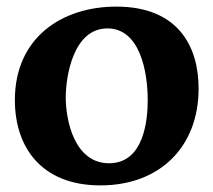

<svg xmlns="http://www.w3.org/2000/svg" viewBox="-20 -531 646 581"><path d="M284 30C463 30 581 -86 581 -263C581 -393 517 -511 332 -511C167 -511 25 -417 25 -228C25 -88 103 30 284 30ZM305 -445C404 -445 427 -313 427 -228C427 -166 415 -37 310 -37C206 -37 179 -165 179 -236C179 -301 202 -445 305 -445Z"/></svg>

Font: Peralta
Style: Regular
Weight: 400
Designer: Astigmatic (AOETI)
Foundry: Astigmatic (AOETI)
Version: Version 1.000